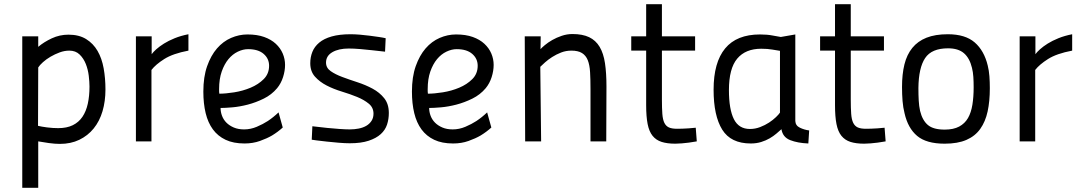

<svg xmlns="http://www.w3.org/2000/svg" viewBox="-20 -673 5145 914"><path d="M265 12Q242 12 212.5 8Q183 4 162 0V221H86V-500H162V-450Q189 -473 226.5 -490.5Q264 -508 306 -508Q356 -508 390 -487Q424 -466 444.5 -430.5Q465 -395 473.5 -347.5Q482 -300 482 -247Q482 -191 468 -143.5Q454 -96 426 -61.5Q398 -27 357.5 -7.5Q317 12 265 12ZM310 -432Q287 -432 264 -423.5Q241 -415 220.5 -403Q200 -391 184.5 -377Q169 -363 162 -352L161 -74Q177 -70 204 -66.5Q231 -63 257 -63Q298 -63 326.5 -77Q355 -91 372.5 -117Q390 -143 398 -179.5Q406 -216 406 -261Q406 -283 402.5 -312.5Q399 -342 388.5 -368.5Q378 -395 359 -413.5Q340 -432 310 -432Z M627 -500H702V-415Q709 -425 724 -438.5Q739 -452 760.5 -465.5Q782 -479 811.5 -491Q841 -503 877 -510V-432Q803 -418 762 -392Q721 -366 701 -340V0H627Z M1142 -57Q1173 -57 1202.5 -69.5Q1232 -82 1255 -97Q1282 -115 1306 -138L1326 -66Q1303 -45 1275 -28Q1251 -14 1217.5 -2Q1184 10 1144 10Q1091 10 1054 -7.5Q1017 -25 993.5 -57Q970 -89 959 -134.5Q948 -180 948 -237Q948 -307 966 -358Q984 -409 1013 -442.5Q1042 -476 1080 -492.5Q1118 -509 1158 -509Q1204 -509 1237.5 -497Q1271 -485 1293 -464.5Q1315 -444 1326 -418Q1337 -392 1337 -364Q1337 -336 1327.5 -306Q1318 -276 1299 -253Q1273 -222 1235.5 -203.5Q1198 -185 1159.5 -175Q1121 -165 1086 -162Q1051 -159 1030 -159Q1030 -140 1037 -121.5Q1044 -103 1058 -89Q1072 -75 1093 -66Q1114 -57 1142 -57ZM1024 -227Q1054 -227 1095 -233.5Q1136 -240 1173 -255.5Q1210 -271 1235.5 -296.5Q1261 -322 1261 -360Q1261 -394 1235 -416.5Q1209 -439 1161 -439Q1137 -439 1112 -427Q1087 -415 1067.5 -391.5Q1048 -368 1035.5 -332.5Q1023 -297 1023 -249Q1023 -244 1023 -238Q1023 -232 1024 -227Z M1813 -427Q1781 -430 1750 -434Q1724 -437 1694 -439.5Q1664 -442 1640 -442Q1592 -442 1562 -424.5Q1532 -407 1532 -375Q1532 -350 1554 -334.5Q1576 -319 1609.5 -306.5Q1643 -294 1681.5 -281.5Q1720 -269 1753.5 -251Q1787 -233 1809 -205.5Q1831 -178 1831 -135Q1831 -106 1822.5 -80Q1814 -54 1792.5 -34.5Q1771 -15 1735 -3Q1699 9 1645 9Q1622 9 1592.5 6.5Q1563 4 1535.5 1Q1508 -2 1488 -4.5Q1468 -7 1464 -8L1467 -72Q1504 -68 1538 -64Q1567 -61 1597 -59Q1627 -57 1645 -57Q1667 -57 1687.5 -61Q1708 -65 1723.5 -74Q1739 -83 1748.5 -97.5Q1758 -112 1758 -132Q1758 -161 1735.5 -179.5Q1713 -198 1680 -211.5Q1647 -225 1607.5 -237Q1568 -249 1535 -266Q1502 -283 1479.5 -308Q1457 -333 1457 -372Q1457 -401 1467 -426Q1477 -451 1499.5 -470Q1522 -489 1559 -499.5Q1596 -510 1649 -510Q1669 -510 1693 -508Q1717 -506 1740 -503Q1763 -500 1783.5 -497Q1804 -494 1816 -491Z M2135 -57Q2166 -57 2195.5 -69.5Q2225 -82 2248 -97Q2275 -115 2299 -138L2319 -66Q2296 -45 2268 -28Q2244 -14 2210.5 -2Q2177 10 2137 10Q2084 10 2047 -7.5Q2010 -25 1986.5 -57Q1963 -89 1952 -134.5Q1941 -180 1941 -237Q1941 -307 1959 -358Q1977 -409 2006 -442.5Q2035 -476 2073 -492.5Q2111 -509 2151 -509Q2197 -509 2230.5 -497Q2264 -485 2286 -464.5Q2308 -444 2319 -418Q2330 -392 2330 -364Q2330 -336 2320.5 -306Q2311 -276 2292 -253Q2266 -222 2228.5 -203.5Q2191 -185 2152.5 -175Q2114 -165 2079 -162Q2044 -159 2023 -159Q2023 -140 2030 -121.5Q2037 -103 2051 -89Q2065 -75 2086 -66Q2107 -57 2135 -57ZM2017 -227Q2047 -227 2088 -233.5Q2129 -240 2166 -255.5Q2203 -271 2228.5 -296.5Q2254 -322 2254 -360Q2254 -394 2228 -416.5Q2202 -439 2154 -439Q2130 -439 2105 -427Q2080 -415 2060.5 -391.5Q2041 -368 2028.5 -332.5Q2016 -297 2016 -249Q2016 -244 2016 -238Q2016 -232 2017 -227Z M2480 0 2478 -500H2554L2553 -439Q2559 -446 2574 -458.5Q2589 -471 2609 -482.5Q2629 -494 2654 -502.5Q2679 -511 2705 -511Q2753 -511 2784.5 -496Q2816 -481 2834.5 -450Q2853 -419 2860 -372Q2867 -325 2867 -261L2866 0H2791V-250Q2791 -295 2789 -329.5Q2787 -364 2778 -386.5Q2769 -409 2750.5 -420.5Q2732 -432 2700 -432Q2674 -432 2651 -423Q2628 -414 2608.5 -401.5Q2589 -389 2574.5 -376Q2560 -363 2552 -355L2556 0Z M3131 -432V-199Q3131 -158 3133 -131Q3135 -104 3142.5 -88.5Q3150 -73 3164 -66.5Q3178 -60 3203 -60Q3214 -60 3229 -60.5Q3244 -61 3258 -62Q3275 -63 3292 -65L3297 0Q3277 3 3259 6Q3243 8 3225.5 9.5Q3208 11 3195 11Q3156 11 3129.5 2.5Q3103 -6 3086.5 -26.5Q3070 -47 3063 -82.5Q3056 -118 3056 -172V-432H2985V-500H3056V-653H3131V-500H3289V-432Z M3766 -97Q3767 -75 3788 -65Q3809 -55 3832 -52L3828 10Q3777 8 3741.5 -6Q3706 -20 3700 -58Q3690 -49 3676 -37Q3662 -25 3644 -14.5Q3626 -4 3603.5 3Q3581 10 3554 10Q3459 10 3418 -56Q3377 -122 3377 -246Q3377 -376 3432 -442.5Q3487 -509 3598 -509Q3632 -509 3657.5 -504Q3683 -499 3697 -497L3766 -509ZM3550 -59Q3575 -59 3598.5 -68Q3622 -77 3641 -89.5Q3660 -102 3674 -115.5Q3688 -129 3693 -137V-431Q3679 -433 3656.5 -437Q3634 -441 3604 -441Q3529 -441 3489.5 -394Q3450 -347 3450 -244Q3450 -153 3473.5 -106Q3497 -59 3550 -59Z M4030 -432V-199Q4030 -158 4032 -131Q4034 -104 4041.5 -88.5Q4049 -73 4063 -66.5Q4077 -60 4102 -60Q4113 -60 4128 -60.5Q4143 -61 4157 -62Q4174 -63 4191 -65L4196 0Q4176 3 4158 6Q4142 8 4124.5 9.5Q4107 11 4094 11Q4055 11 4028.5 2.5Q4002 -6 3985.5 -26.5Q3969 -47 3962 -82.5Q3955 -118 3955 -172V-432H3884V-500H3955V-653H4030V-500H4188V-432Z M4492 -510Q4575 -510 4620 -471Q4665 -432 4682 -361Q4688 -337 4690 -310Q4692 -283 4692 -253Q4692 -191 4681.5 -142.5Q4671 -94 4646.5 -59.5Q4622 -25 4580.5 -7Q4539 11 4477 11Q4390 11 4346 -26Q4302 -63 4286 -134Q4279 -161 4276.5 -192.5Q4274 -224 4274 -259Q4274 -320 4285.5 -366.5Q4297 -413 4323 -445Q4349 -477 4390.5 -493.5Q4432 -510 4492 -510ZM4477 -56Q4519 -56 4546 -70.5Q4573 -85 4588 -111Q4603 -137 4609 -174.5Q4615 -212 4615 -257Q4615 -284 4613.5 -307Q4612 -330 4607 -350Q4596 -396 4569 -419.5Q4542 -443 4493 -443Q4415 -443 4384 -396.5Q4353 -350 4352 -254Q4352 -222 4353.5 -194.5Q4355 -167 4360 -145Q4371 -100 4397 -78Q4423 -56 4477 -56Z M4834 -500H4909V-415Q4916 -425 4931 -438.5Q4946 -452 4967.5 -465.5Q4989 -479 5018.5 -491Q5048 -503 5084 -510V-432Q5010 -418 4969 -392Q4928 -366 4908 -340V0H4834Z"/></svg>

Font: Panefresco 400wt
Style: Regular
Weight: 400
Foundry: Campivisivi & Chank Co
Version: Version 1.002